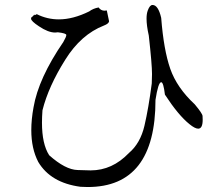

<svg xmlns="http://www.w3.org/2000/svg" viewBox="-20 -730 887 773"><path d="M333 23Q606 23 606 -328Q617 -399 629 -399Q638 -399 644 -349Q698 -266 743 -230Q765 -212 778 -212Q796 -212 796 -248Q796 -253 795.5 -263Q795 -273 764 -310Q692 -377 665.5 -453Q639 -529 629 -658Q617 -710 594 -710Q583 -710 575 -688Q570 -675 570 -655Q570 -627 579 -587Q592 -471 592 -432L591 -394Q578 -294 561.5 -223.5Q545 -153 499 -114Q432 -44 345 -44Q341 -44 292 -45.5Q243 -47 178 -105Q149 -150 149 -236Q149 -260 151 -286Q175 -382 243 -490Q306 -591 398 -627Q419 -635 419 -645L410 -688L401 -687Q386 -687 377 -700Q355 -696 339 -684Q274 -652 217 -652Q170 -652 128 -673Q122 -669 119 -669Q118 -669 118 -670L119 -673Q113 -664 109 -662Q105 -660 105 -655Q105 -645 137 -624Q174 -599 202 -599Q208 -599 213 -600Q247 -596 247 -589Q247 -582 235 -561Q135 -415 115 -298Q106 -249 106 -206Q106 -132 134 -78Q184 6 304 22Z"/></svg>

Font: Xiaobo Songti 小帛宋体
Style: Regular
Weight: 400
Version: Version 1.501;March 17, 2024;FontCreator 14.0.0.2814 64-bit